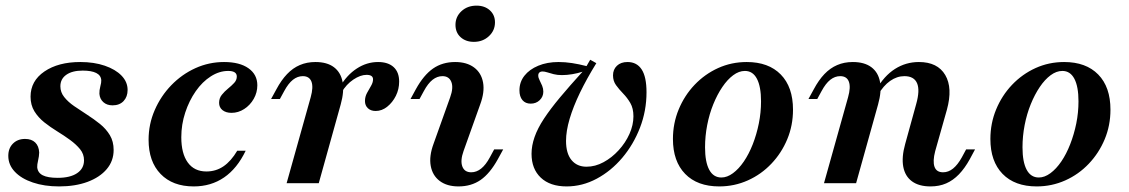

<svg xmlns="http://www.w3.org/2000/svg" viewBox="-20 -647 3986 678"><path d="M188.8 11.3Q136.6 11.3 96 -2.5Q55.3 -16.2 32.3 -40.6Q9.3 -64.9 9.3 -96.6Q9.3 -123.6 25.8 -140Q42.2 -156.4 68.5 -156.4Q91.5 -156.4 104.4 -143.8Q117.3 -131.2 118.4 -108.4Q118 -95 114.5 -80.3Q111 -65.6 111.4 -56.5Q113.2 -37 131 -28Q148.8 -19 183.5 -19Q228 -19 252.3 -35.5Q276.7 -51.9 276.7 -81Q276.7 -103 262.8 -120.1Q248.8 -137.2 227.8 -152.6Q206.8 -168 182.3 -183Q157.8 -198 136.4 -215Q115 -232.1 101.4 -254.1Q87.9 -276.2 87.9 -305.7Q87.9 -361.2 136.9 -394.6Q185.9 -428 263.7 -428Q312.2 -428 350 -415Q387.9 -402 409.2 -379.9Q430.6 -357.8 430.6 -329.4Q430.6 -305.3 416.4 -290.1Q402.1 -275 377.5 -275Q357.5 -275 345 -286.2Q332.5 -297.4 331 -315.7Q330.6 -328.6 334.3 -342Q338 -355.5 337.6 -363.7Q336.5 -380.9 319.8 -389.3Q303 -397.7 272 -397.7Q235 -397.7 214.1 -382.9Q193.2 -368.2 193.2 -342.2Q193.2 -321.3 206.8 -304.2Q220.3 -287.1 241.8 -272.3Q263.2 -257.5 287.3 -242.1Q311.3 -226.7 333 -209.3Q354.6 -191.9 368 -169.6Q381.3 -147.4 381.3 -117.5Q381.3 -78.7 356.9 -49.8Q332.6 -21 289.2 -4.8Q245.7 11.3 188.8 11.3Z M664 11.3Q589.7 11.3 547.2 -32.6Q504.7 -76.5 504.7 -153.4Q504.7 -208.6 526.3 -258.1Q547.8 -307.7 584.9 -346.1Q622.1 -384.5 670 -406.3Q718 -428 771.2 -428Q826.3 -428 857.5 -405.9Q888.7 -383.8 888.7 -345.8Q888.7 -320.2 876 -297.9Q863.3 -275.6 842.4 -262.1Q821.6 -248.5 797.5 -248.5Q777.8 -248.5 765.7 -258.1Q753.7 -267.6 753.7 -283.9Q753.7 -300.3 763.3 -312.2Q772.9 -324.2 785.4 -334.3Q797.8 -344.4 807 -354.3Q816.2 -364.2 816.2 -376.8Q816.2 -396.5 785.7 -396.5Q754.4 -396.5 724.5 -377.4Q694.5 -358.3 671.2 -324.9Q647.9 -291.5 634.1 -249.5Q620.2 -207.4 620.2 -162.4Q620.2 -104.9 643.1 -73.2Q666 -41.5 708.9 -41.5Q742.4 -41.5 769.2 -59.7Q796 -78 817.8 -114.8H847.6Q817.5 -52 771.3 -20.4Q725 11.3 664 11.3Z M992.1 0 1077.2 -303.8Q1087.2 -339.6 1079.8 -358.8Q1072.3 -378.1 1049.3 -378.1Q1030.7 -378.1 1014.4 -365.3Q998.1 -352.4 983.6 -325.4L968.3 -297.3H937.2L956.2 -332Q973.2 -363.9 993.6 -385.3Q1013.9 -406.7 1038.8 -417.3Q1063.6 -428 1093.8 -428Q1135 -428 1159.2 -409.7Q1183.3 -391.5 1189.7 -358Q1196.1 -324.5 1183.1 -278.1L1105.6 0ZM1306.5 -255.1Q1289.3 -255.1 1279 -264.9Q1268.8 -274.7 1268.8 -290.2Q1268.8 -305.3 1275.9 -318.5Q1283.1 -331.8 1290.2 -343.8Q1297.3 -355.8 1297.3 -366.8Q1297.3 -382.7 1274.4 -382.7Q1252.8 -382.7 1227.8 -366Q1202.9 -349.3 1186.1 -320.7L1180 -340Q1204.7 -382.1 1239.9 -405Q1275.1 -428 1315.1 -428Q1350.5 -428 1370 -410.1Q1389.5 -392.2 1389.5 -358.8Q1389.5 -332 1377.9 -308.6Q1366.2 -285.2 1347.4 -270.2Q1328.6 -255.1 1306.5 -255.1Z M1599.1 11.3Q1558.3 11.3 1532.7 -8Q1507.2 -27.2 1501 -61.3Q1494.8 -95.4 1511 -139.3L1569.5 -303Q1581.9 -337.2 1573.8 -357.7Q1565.7 -378.1 1542.4 -378.1Q1523.9 -378.1 1507.5 -365.3Q1491.2 -352.4 1476.7 -325.4L1461.4 -297.3H1429.6L1448.5 -332Q1476 -381.9 1509.2 -405Q1542.4 -428 1587.3 -428Q1628.1 -428 1653.9 -408.9Q1679.6 -389.9 1685.8 -355.8Q1692 -321.7 1675.4 -277.4L1616.9 -113.6Q1604.9 -79.9 1612.6 -59.2Q1620.3 -38.6 1644 -38.6Q1681.5 -38.6 1709.7 -91.2L1725 -119.4H1756.9L1737.9 -84.7Q1710.1 -34.4 1677.1 -11.5Q1644 11.3 1599.1 11.3ZM1653.4 -499.2Q1624.7 -499.2 1606.5 -515.7Q1588.4 -532.1 1588.4 -559.4Q1588.4 -588 1609.6 -607.6Q1630.8 -627.1 1662.8 -627.1Q1691.5 -627.1 1709.7 -610.7Q1727.9 -594.2 1727.9 -568.1Q1727.9 -539.1 1706.4 -519.2Q1684.9 -499.2 1653.4 -499.2Z M1980.9 11.3Q1922.5 11.3 1889.7 -19.6Q1857 -50.5 1857 -103.9Q1857 -132.5 1867.7 -163.1Q1878.4 -193.8 1900.8 -227.8Q1923.2 -261.8 1957.3 -302.7Q1991.4 -343.5 2037 -393.7Q2019.9 -388.2 2000.8 -385Q1981.8 -381.8 1964.2 -381.8Q1947.9 -381.8 1935.1 -385.1Q1922.4 -388.4 1912.7 -391.5Q1903 -394.6 1896 -394.6Q1888.4 -394.6 1884.6 -390.8Q1880.7 -387 1880.7 -380.5Q1880.7 -372.4 1885.6 -363.3Q1890.4 -354.2 1894.5 -344.1Q1898.6 -333.9 1898.6 -323.4Q1898.6 -305.6 1885.8 -293.3Q1873.1 -281 1854 -281Q1835.4 -281 1824.8 -293.5Q1814.3 -306.1 1814.3 -328Q1814.3 -357.1 1831.8 -379.5Q1849.4 -401.9 1880.7 -414.9Q1912 -428 1952.5 -428Q1975.6 -428 1999.8 -424.3Q2024 -420.6 2051.2 -413.6L2064.1 -436L2085.8 -423.9Q2051.8 -368.9 2028 -319.6Q2004.2 -270.3 1991.5 -227.3Q1978.8 -184.3 1978.8 -149.5Q1978.8 -105.1 1998.2 -81.7Q2017.6 -58.3 2051.1 -58.3Q2081.9 -58.3 2111.3 -74.3Q2140.7 -90.2 2164.7 -116.5Q2188.8 -142.8 2202.8 -174.1Q2216.8 -205.5 2216.8 -236.3Q2216.8 -264.5 2205.8 -283.3Q2194.8 -302.1 2180.3 -316.9Q2165.9 -331.7 2155.3 -346.4Q2144.7 -361 2144.7 -380.9Q2144.7 -401.6 2158.5 -414.8Q2172.4 -428 2195.9 -428Q2228.9 -428 2246 -401.6Q2263 -375.3 2263 -321.2Q2263 -255.8 2240 -196.2Q2216.9 -136.5 2177.4 -89.8Q2137.9 -43.1 2087.1 -15.9Q2036.3 11.3 1980.9 11.3Z M2519.9 11.3Q2442.4 11.3 2399.4 -33Q2356.3 -77.3 2356.3 -156.2Q2356.3 -211.4 2376.6 -260.5Q2396.9 -309.7 2432.8 -347.5Q2468.8 -385.3 2515.9 -406.7Q2563.1 -428 2616.8 -428Q2693.9 -428 2737.1 -383.9Q2780.3 -339.8 2780.3 -259.7Q2780.3 -204 2760 -155.3Q2739.8 -106.6 2704 -69Q2668.3 -31.3 2620.8 -10Q2573.3 11.3 2519.9 11.3ZM2527.4 -20.2Q2547.7 -20.2 2568.3 -35.4Q2588.9 -50.6 2606.7 -76.7Q2624.5 -102.8 2638.2 -137.6Q2651.8 -172.4 2659.6 -211Q2667.4 -249.5 2667.4 -289.1Q2667.4 -341.2 2652.9 -368.8Q2638.4 -396.5 2610.5 -396.5Q2589.3 -396.5 2569 -381.3Q2548.6 -366.1 2530.8 -339.8Q2512.9 -313.5 2498.9 -279.1Q2484.9 -244.7 2477.3 -205.5Q2469.7 -166.3 2469.7 -126.8Q2469.7 -75.1 2484.4 -47.6Q2499.1 -20.2 2527.4 -20.2Z M3265.8 11.3Q3225 11.3 3200.4 -6.7Q3175.9 -24.7 3169.6 -58.4Q3163.4 -92.1 3176.4 -138.5L3215.2 -279.2Q3229.1 -328.1 3218.4 -353.1Q3207.7 -378.1 3173.6 -378.1Q3147.4 -378.1 3123.5 -361.4Q3099.6 -344.7 3080.6 -312.2L3073.7 -329.7Q3101.9 -379 3140.3 -403.5Q3178.7 -428 3224.8 -428Q3290.9 -428 3317.9 -382.1Q3344.8 -336.3 3323.8 -259.8L3282.3 -112.9Q3273.1 -77.5 3280 -58Q3286.9 -38.6 3310.2 -38.6Q3329.2 -38.6 3345.5 -51.8Q3361.9 -65.1 3376.4 -91.2L3391.6 -119.4H3423.1L3404.5 -84.7Q3387.1 -53.1 3366.4 -31.5Q3345.6 -10 3321.2 0.6Q3296.7 11.3 3265.8 11.3ZM2889.7 0 2974.8 -303.8Q2984.8 -339.2 2977.5 -358.7Q2970.3 -378.1 2946.9 -378.1Q2928.3 -378.1 2912 -365.3Q2895.7 -352.4 2881.2 -325.4L2865.9 -297.3H2834.8L2853.8 -332Q2870.8 -363.9 2891.1 -385.3Q2911.5 -406.7 2936.4 -417.3Q2961.2 -428 2991.4 -428Q3032.6 -428 3057 -409.7Q3081.3 -391.5 3087.5 -358Q3093.7 -324.5 3080.7 -278.1L3003.1 0Z M3640.9 11.3Q3563.4 11.3 3520.3 -33Q3477.3 -77.3 3477.3 -156.2Q3477.3 -211.4 3497.6 -260.5Q3517.9 -309.7 3553.8 -347.5Q3589.8 -385.3 3636.9 -406.7Q3684 -428 3737.7 -428Q3814.9 -428 3858.1 -383.9Q3901.3 -339.8 3901.3 -259.7Q3901.3 -204 3881 -155.3Q3860.7 -106.6 3825 -69Q3789.3 -31.3 3741.8 -10Q3694.2 11.3 3640.9 11.3ZM3648.3 -20.2Q3668.7 -20.2 3689.3 -35.4Q3709.9 -50.6 3727.7 -76.7Q3745.5 -102.8 3759.1 -137.6Q3772.7 -172.4 3780.6 -211Q3788.4 -249.5 3788.4 -289.1Q3788.4 -341.2 3773.9 -368.8Q3759.3 -396.5 3731.5 -396.5Q3710.3 -396.5 3689.9 -381.3Q3669.5 -366.1 3651.7 -339.8Q3633.9 -313.5 3619.9 -279.1Q3605.9 -244.7 3598.3 -205.5Q3590.7 -166.3 3590.7 -126.8Q3590.7 -75.1 3605.4 -47.6Q3620.1 -20.2 3648.3 -20.2Z"/></svg>

Font: Playfair 5pt SemiExpanded Light 12pt
Style: Italic
Weight: 300
Italic angle: -15.6°
Version: Version 2.000;gftools[0.9.28]